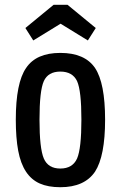

<svg xmlns="http://www.w3.org/2000/svg" viewBox="-20 -772 499 802"><path d="M46 -272Q46 -426 89 -488Q131 -551 232 -551Q334 -551 377 -488Q419 -425 419 -272Q419 -120 377 -55Q333 10 232 10Q181 10 146 -5.5Q111 -21 88.5 -55Q66 -89 56 -142.5Q46 -196 46 -272ZM145 -272Q145 -152 163 -110Q181 -68 232 -68Q283 -68 302 -110Q320 -152 320 -272Q320 -393 302 -433Q283 -473 232 -473Q181 -473 163 -433Q145 -393 145 -272ZM204 -752H262L380 -655L347 -603L233 -673L119 -603L86 -655Z"/></svg>

Font: Medium
Style: Regular
Weight: 500
Designer: Fernando Haro
Foundry: deFharo
Version: Version 1.787